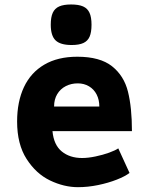

<svg xmlns="http://www.w3.org/2000/svg" viewBox="-20 -804 640 836"><path d="M54.5 -275Q54.5 -361 84.2 -424.5Q114 -488 172.8 -522.5Q231.5 -557 316.5 -557Q415.5 -557 467.8 -515.5Q520 -474 537.2 -404.8Q554.5 -335.5 554.5 -233H208.5Q214 -173 249 -144.5Q284 -116 337.5 -116Q364 -116 396 -122.8Q428 -129.5 455 -139.2Q482 -149 495 -158L544 -51Q524.5 -36 488.2 -21.8Q452 -7.5 407.2 1.8Q362.5 11 319.5 11Q259 11 198 -18.2Q137 -47.5 95.8 -111.8Q54.5 -176 54.5 -275ZM318.5 -441Q290 -441 266.5 -429Q243 -417 229.2 -394.2Q215.5 -371.5 215.5 -340H412.5Q412.5 -369.5 400.8 -392.5Q389 -415.5 367.5 -428.2Q346 -441 318.5 -441ZM201 -696.5Q201 -729.5 209.8 -748.5Q218.5 -767.5 237.8 -776Q257 -784.5 289.5 -784.5Q322.5 -784.5 341.8 -776Q361 -767.5 369.8 -748.2Q378.5 -729 378.5 -696.5Q378.5 -663.5 370.2 -644.5Q362 -625.5 343.2 -616.8Q324.5 -608 292 -608Q243 -608 222 -628.2Q201 -648.5 201 -696.5Z"/></svg>

Font: JuliaMono Black
Style: Regular
Weight: 900
Monospace: yes
Designer: cormullion
Foundry: corm
Version: Version 0.054; ttfautohint (v1.8.4)